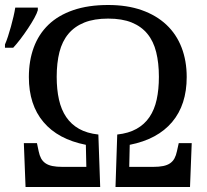

<svg xmlns="http://www.w3.org/2000/svg" viewBox="-53 -745 826 765"><path d="M62 -438Q62 -502.9 81.5 -555.9Q101.1 -608.9 140.1 -646.5Q179.2 -684.1 238.8 -704.6Q298.3 -725.1 377.9 -725.1Q453.6 -725.1 511.7 -704.6Q569.8 -684.1 609.9 -646.5Q649.9 -608.9 670.4 -555.9Q690.9 -502.9 690.9 -438Q690.9 -327.6 632.8 -258.8Q574.7 -189.9 463.9 -168L461.9 -80.1H557.1Q580.6 -80.1 597.2 -83.5Q613.8 -86.9 624.8 -94.5Q635.7 -102.1 642.1 -113.8Q648.4 -125.5 651.9 -142.1L659.2 -174.8H710.9L704.1 0H407.2L414.1 -209Q459.5 -213.9 491.2 -231.7Q522.9 -249.5 542.7 -278.8Q562.5 -308.1 571.3 -348.4Q580.1 -388.7 580.1 -439Q580.1 -494.1 569.3 -537.4Q558.6 -580.6 534.4 -610.1Q510.3 -639.6 471.9 -655.3Q433.6 -670.9 377.9 -670.9Q322.3 -670.9 283.2 -655.3Q244.1 -639.6 219.5 -610.1Q194.8 -580.6 183.8 -537.4Q172.9 -494.1 172.9 -439Q172.9 -388.7 181.9 -348.4Q190.9 -308.1 210.7 -278.8Q230.5 -249.5 262 -231.7Q293.5 -213.9 338.9 -209L346.2 0H48.8L42 -174.8H94.2L101.1 -142.1Q104.5 -125.5 110.8 -113.8Q117.2 -102.1 128.2 -94.5Q139.2 -86.9 155.8 -83.5Q172.4 -80.1 195.8 -80.1H291L289.1 -168Q178.2 -189.9 120.1 -258.8Q62 -327.6 62 -438ZM-33.2 -567.9Q-27.3 -581.1 -21.2 -599.9Q-15.1 -618.7 -9.5 -638.7Q-3.9 -658.7 0.7 -678.7Q5.4 -698.7 7.8 -714.8H97.7V-704.6Q94.7 -692.9 84 -673.3Q73.2 -653.8 58.8 -632.1Q44.4 -610.4 28.6 -589.6Q12.7 -568.8 -0.5 -554.7H-33.2Z"/></svg>

Font: Droid-TTFautohint Serif
Style: Regular
Weight: 400
Foundry: Ascender Corporation
Version: Version 1.00; ttfautohint (v1.00rc1.4-1a1c-dirty) -l 8 -r 50